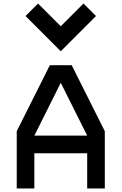

<svg xmlns="http://www.w3.org/2000/svg" viewBox="-20 -1070 690 1090"><path d="M263 -700H387L575 -325V0H475V-200H175V0H75V-325ZM475 -300 325 -600 175 -300ZM196 -1050 325 -921 454 -1050 525 -979 325 -779 125 -979Z"/></svg>

Font: Monoikos Medium
Style: Regular
Weight: 500
Designer: Brian Krent
Version: Version 0.088